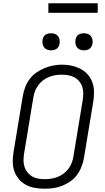

<svg xmlns="http://www.w3.org/2000/svg" viewBox="-20 -1139 640 1167"><path d="M251 8Q222 8 192.5 3Q163 -2 138.5 -15Q114 -28 95.5 -49.5Q77 -71 67.5 -97.5Q58 -124 57.5 -153.5Q57 -183 62 -213L119 -558Q124 -585 134 -611Q144 -637 161 -659.5Q178 -682 202 -698.5Q226 -715 252 -725.5Q278 -736 304.5 -741Q331 -746 358 -746Q388 -746 416.5 -739.5Q445 -733 470 -720Q495 -707 513.5 -686Q532 -665 541.5 -638Q551 -611 551.5 -581.5Q552 -552 547 -522L490 -177Q485 -150 475 -124.5Q465 -99 448 -76Q431 -53 407.5 -36.5Q384 -20 357.5 -9.5Q331 1 304.5 4.5Q278 8 251 8ZM252 -50Q272 -50 291.5 -53Q311 -56 330 -63.5Q349 -71 366 -83.5Q383 -96 395.5 -112.5Q408 -129 415.5 -148Q423 -167 426 -187L483 -532Q486 -552 486 -572.5Q486 -593 480 -611.5Q474 -630 461.5 -645Q449 -660 432 -669Q415 -678 395.5 -681.5Q376 -685 355 -685Q335 -685 316 -682Q297 -679 278 -671.5Q259 -664 242 -651Q225 -638 213 -621.5Q201 -605 193.5 -586.5Q186 -568 183 -548L126 -203Q123 -183 123 -163Q123 -143 129 -124.5Q135 -106 147 -91Q159 -76 175.5 -66.5Q192 -57 212 -53.5Q232 -50 252 -50ZM490 -833Q478 -833 466.5 -837.5Q455 -842 448 -851Q441 -860 439 -872.5Q437 -885 439 -898Q440 -906 444.5 -914.5Q449 -923 456.5 -928Q464 -933 473 -935Q482 -937 490 -937Q503 -937 514.5 -932.5Q526 -928 533 -919Q540 -910 542 -897.5Q544 -885 542 -872Q540 -864 535.5 -855.5Q531 -847 523.5 -842Q516 -837 507.5 -835Q499 -833 490 -833ZM290 -833Q278 -833 266.5 -837.5Q255 -842 248 -851Q241 -860 239 -872.5Q237 -885 239 -898Q240 -906 244.5 -914.5Q249 -923 256.5 -928Q264 -933 273 -935Q282 -937 290 -937Q303 -937 314.5 -932.5Q326 -928 333 -919Q340 -910 342 -897.5Q344 -885 342 -872Q340 -864 335.5 -855.5Q331 -847 323.5 -842Q316 -837 307.5 -835Q299 -833 290 -833ZM274 -1061V-1119H574V-1061Z"/></svg>

Font: Iosevka Curly Light Extended
Style: Italic
Weight: 300
Width: 7
Italic angle: -9°
Monospace: yes
Designer: Belleve Invis
Foundry: Belleve Invis
Version: Version 11.1.0; ttfautohint (v1.8.3)